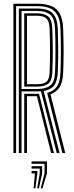

<svg xmlns="http://www.w3.org/2000/svg" viewBox="-20 -820 395 1029"><path d="M51.9 0V-800H180.4Q223.4 -800 253.6 -788.2Q283.7 -776.4 300.2 -747.2Q316.6 -718.1 318.5 -665.8Q321 -597.8 320.9 -541.7Q320.8 -485.6 318.5 -430.5Q316.6 -381.8 300.6 -354.6Q284.5 -327.4 250.5 -314.4L329.6 0H314.4L232.8 -322.3Q268.7 -331.5 285.4 -357.1Q302.1 -382.7 304 -430.9Q306.2 -485.3 306.3 -542.7Q306.5 -600.2 304 -665.4Q302.3 -712.6 287.7 -739Q273 -765.5 246 -776.3Q219.1 -787.1 180.4 -787.1H66.4V0ZM109.9 0V-317.3H165.6Q172 -317.3 177.8 -317.4Q183.7 -317.5 188.8 -317.7L269 0H253.8L177.9 -304.6Q175.2 -304.4 172.2 -304.4Q169.2 -304.4 166.1 -304.4H124.4V0ZM80.9 0V-774.2H180.4Q214.8 -774.2 238.4 -764.7Q262.1 -755.2 275 -731.3Q287.9 -707.5 289.5 -664.8Q291.9 -601.8 292 -543.5Q292 -485.3 289.5 -431.5Q287.6 -385.3 270.1 -362.1Q252.5 -338.9 214 -332.5L299.2 0H284.2L199.4 -331.1Q194.7 -330.6 189.7 -330.4Q184.6 -330.2 179.8 -330.2H95.4V0ZM95.4 -343.1H179.8Q225 -343.1 248.9 -361.3Q272.7 -379.6 275 -431.9Q277.2 -486 277.3 -543.4Q277.5 -600.8 275 -664.4Q272.9 -722.1 248.7 -741.7Q224.5 -761.3 180.4 -761.3H95.4ZM109.9 -355.9V-748.5H180.4Q217.3 -748.5 238 -731.8Q258.7 -715.1 260.5 -664Q262.8 -603.1 262.9 -545.3Q263 -487.4 260.5 -432.5Q258.6 -386 238 -371Q217.4 -355.9 179.8 -355.9ZM124.4 -368.8H179.8Q211.5 -368.8 228 -381.4Q244.5 -394.1 246 -432.9Q248.2 -490.1 248.1 -546.7Q248.1 -603.3 246 -663.4Q244.6 -707.2 227.9 -721.4Q211.3 -735.6 180.4 -735.6H124.4ZM198 189.4 218.7 109.4V57.9H149.1V45H231.6V109.4L207.7 189.4ZM160.2 189.4 167.2 109.4H149.1V96.5H180.1V109.4L169.6 189.4ZM179.1 189.4 193 109.4V83.7H149.1V70.8H205.8V109.4L188.6 189.4Z"/></svg>

Font: Big Shoulders Inline Thin
Style: Regular
Weight: 100
Designer: Patric King
Foundry: XO Type Co
Version: Version 2.002